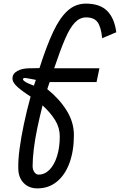

<svg xmlns="http://www.w3.org/2000/svg" viewBox="-20 -834 662 1060"><path d="M187 206Q138 206 109 174.5Q80 143 81 91Q80 49 88 -12Q96 -73 111.5 -147Q127 -221 149 -301Q106 -328 77 -353.5Q48 -379 49 -402Q49 -427 75.5 -442Q102 -457 143 -457L198 -458Q236 -578 273 -657Q310 -736 353.5 -775Q397 -814 454 -814Q532 -814 572 -773.5Q612 -733 622 -656L544 -623Q538 -684 519 -711Q500 -738 455 -738Q421 -738 393.5 -709.5Q366 -681 339.5 -619.5Q313 -558 279 -457H529L513 -381H254Q251 -373 248 -363Q245 -353 241 -342Q307 -289 347.5 -224.5Q388 -160 388 -88Q388 -2 364 64.5Q340 131 294.5 168.5Q249 206 187 206ZM193 130Q227 130 253.5 103Q280 76 295 28Q310 -20 310 -81Q310 -129 284.5 -170.5Q259 -212 215 -252Q199 -189 186 -127Q173 -65 166.5 -11Q160 43 160 85Q161 105 170.5 117.5Q180 130 193 130ZM167 -361 178 -393Q167 -395 152 -398Q137 -401 124 -403Q111 -405 108 -400Q104 -395 112.5 -387.5Q121 -380 136.5 -373.5Q152 -367 167 -361Z"/></svg>

Font: Victor Mono Thin Medium
Style: Italic
Weight: 500
Italic angle: -12°
Monospace: yes
Version: Version 1.561;gftools[0.9.30]